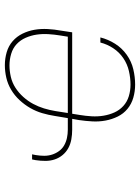

<svg xmlns="http://www.w3.org/2000/svg" viewBox="87 -655 576 790"><g transform="rotate(-90 375.0 -260.0)"><path d="M422 8Q394 8 368 0.5Q342 -7 322 -23.5Q302 -40 290.5 -63.5Q279 -87 274 -113.5Q269 -140 270.5 -168Q272 -196 276 -223L281 -251H236Q216 -251 196.5 -254.5Q177 -258 160.5 -267Q144 -276 132 -290.5Q120 -305 114 -323Q108 -341 108 -361Q108 -381 111 -401L114 -416H135L132 -401Q129 -383 129 -366Q129 -349 134 -333.5Q139 -318 148.5 -305Q158 -292 172 -284Q186 -276 202.5 -272.5Q219 -269 236 -269H284L293 -323Q297 -349 304.5 -374.5Q312 -400 325.5 -423.5Q339 -447 358 -467.5Q377 -488 400.5 -502Q424 -516 450 -522Q476 -528 502 -528Q529 -528 555 -520.5Q581 -513 600.5 -496Q620 -479 631.5 -455.5Q643 -432 647.5 -406Q652 -380 650.5 -352Q649 -324 644 -297L637 -251H302L297 -220Q293 -196 291.5 -171Q290 -146 294 -122Q298 -98 307.5 -77Q317 -56 334 -40.5Q351 -25 374 -18Q397 -11 422 -11Q449 -11 477.5 -17.5Q506 -24 530.5 -40.5Q555 -57 571.5 -82Q588 -107 595 -135H616Q608 -103 590 -74.5Q572 -46 544.5 -26.5Q517 -7 485 0.5Q453 8 422 8ZM619 -269 624 -300Q628 -324 629.5 -349Q631 -374 627.5 -397.5Q624 -421 614.5 -442.5Q605 -464 588.5 -479.5Q572 -495 548.5 -502Q525 -509 501 -509Q478 -509 454 -503.5Q430 -498 409 -484.5Q388 -471 371 -452Q354 -433 342.5 -411.5Q331 -390 324 -367Q317 -344 313 -320L305 -269Z"/></g></svg>

Font: Iosevka Etoile Thin Oblique
Style: Regular
Weight: 100
Italic angle: -9°
Designer: Belleve Invis
Foundry: Belleve Invis
Version: Version 15.5.2; ttfautohint (v1.8.4)